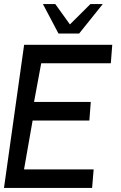

<svg xmlns="http://www.w3.org/2000/svg" viewBox="-30 -919 592 939"><path d="M-10.5 0 88 -700H519L512 -609.5H171.5L136.5 -420.5H414L407 -329.5H129.5L87.5 -90.5H428L420.5 0ZM256 -755 180 -899H240.5L312 -799.5L412 -899H472.5L357 -755Z"/></svg>

Font: Urbanist Medium
Style: Italic
Weight: 500
Italic angle: -8°
Designer: Corey Hu
Foundry: Corey Hu
Version: Version 1.330; ttfautohint (v1.8.4.7-5d5b)